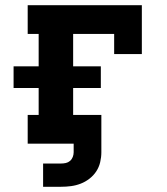

<svg xmlns="http://www.w3.org/2000/svg" viewBox="-20 -550 640 735"><path d="M145 165V76H213Q223 76 232 74Q241 72 248 66Q255 60 258.5 51Q262 42 262 33V0H86V-110H128V-213H32V-296H128V-420H86V-530H523V-343H417V-420H260V-296H366V-213H260V-110H368V33Q368 52 363.5 71Q359 90 348.5 106Q338 122 322.5 134Q307 146 289 153Q271 160 252 162.5Q233 165 213 165Z"/></svg>

Font: Iosevka Curly Slab XBdEx
Style: Regular
Weight: 800
Width: 7
Monospace: yes
Designer: Belleve Invis
Foundry: Belleve Invis
Version: Version 11.0.0; ttfautohint (v1.8.3)